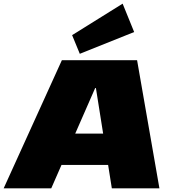

<svg xmlns="http://www.w3.org/2000/svg" viewBox="-53 -1029 934 1049"><path d="M285 -700H696L818 0H558L471 -548H467L227 0H-33ZM258 -299H611L587 -128H233ZM680 -854 383 -735 341 -837 617 -1009Z"/></svg>

Font: Pathway Extreme 28pt Black
Style: Italic
Weight: 900
Italic angle: -8°
Designer: Eduardo Rodriguez Tunni
Foundry: Eduardo Rodriguez Tunni
Version: Version 1.001;gftools[0.9.26]